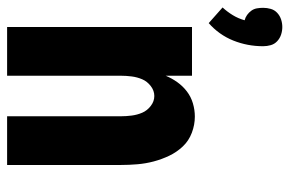

<svg xmlns="http://www.w3.org/2000/svg" viewBox="-157 -657 814 540"><g transform="rotate(90 250.0 -387.0)"><path d="M45 -567 1 -606Q13 -619 22.5 -634.5Q32 -650 37 -668Q29 -670 22 -675Q15 -680 10 -687Q5 -694 3.5 -702.5Q2 -711 2 -720Q2 -731 5 -741.5Q8 -752 16 -759.5Q24 -767 34.5 -770.5Q45 -774 56 -774Q67 -774 77.5 -770.5Q88 -767 96 -759.5Q104 -752 107 -741.5Q110 -731 110 -720Q110 -698 106 -677Q102 -656 94 -636Q86 -616 73.5 -598.5Q61 -581 45 -567ZM56 0V-520H193V-446Q200 -463 211 -478.5Q222 -494 237 -505.5Q252 -517 270.5 -522.5Q289 -528 308 -528Q331 -528 353.5 -519.5Q376 -511 392 -494Q408 -477 418 -456Q428 -435 434 -412.5Q440 -390 442 -366.5Q444 -343 444 -320V0H307V-320Q307 -335 305 -350.5Q303 -366 297 -380Q291 -394 278 -404Q265 -414 250 -414Q235 -414 222 -404Q209 -394 203 -380Q197 -366 195 -350.5Q193 -335 193 -320V0Z"/></g></svg>

Font: Iosevka SS18 Heavy
Style: Regular
Weight: 900
Monospace: yes
Designer: Belleve Invis
Foundry: Belleve Invis
Version: Version 25.1.1; ttfautohint (v1.8.4)